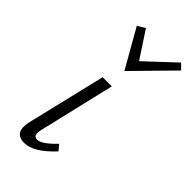

<svg xmlns="http://www.w3.org/2000/svg" viewBox="-221 -733 787 787"><g transform="rotate(45 172.5 -339.0)"><path d="M182 -494 87 -661 120 -681 196 -565 322 -683 345 -660ZM100 5Q38 5 55 -70L137 -413H190L112 -82Q102 -42 128 -42Q154 -42 204 -94L224 -70Q154 5 100 5Z"/></g></svg>

Font: EauTestInfant Semilight
Style: Italic
Weight: 300
Italic angle: -12°
Designer: Christian Thalmann (Catharsis Fonts)
Version: Version 0.001;PS 000.001;hotconv 1.0.88;makeotf.lib2.5.64775